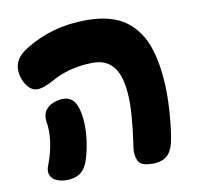

<svg xmlns="http://www.w3.org/2000/svg" viewBox="-72 -677 804 773"><g transform="rotate(-10 330.0 -290.5)"><path d="M597.7 -249.7Q597.7 -221.1 595.7 -189.8Q593.7 -158.4 590.6 -128.9Q587.4 -99.4 583.2 -76Q575.9 -27.3 554.5 -6.3Q533.1 14.7 493 14.7Q450.8 14.7 438.3 -1.2Q425.9 -17 425.9 -49.8Q425.9 -55.6 426.9 -61.3Q427.9 -67.1 428.9 -73.7Q433.3 -103.1 436.7 -133.3Q440 -163.6 442.1 -192Q444.2 -220.4 444.2 -244.3Q444.2 -285.9 438 -319.8Q431.8 -353.8 418 -377.7Q404.2 -401.7 381.6 -414.3Q359 -427 326.2 -427Q293.7 -427 264.1 -422.1Q234.6 -417.2 207.6 -407.9Q180.7 -398.6 155.6 -384.4Q132.8 -372.3 116.7 -366.7Q100.7 -361 86.6 -361Q69.6 -361 55.1 -374.7Q40.6 -388.4 32.3 -409.8Q24 -431.1 24 -451.4Q24 -475.2 36.6 -494.5Q49.2 -513.8 76.8 -531Q132.6 -565.9 194.9 -583.3Q257.2 -600.7 328.9 -600.7Q432.9 -600.7 491.2 -557Q549.4 -513.3 573.6 -434.2Q597.7 -355 597.7 -249.7ZM103.8 -185.4Q103.8 -195.4 103.1 -205.5Q102.3 -215.6 100.4 -224.3Q96.7 -255.6 109.8 -272.9Q122.9 -290.2 143.7 -297.6Q164.6 -304.9 181.8 -304.9Q203.1 -304.9 217.4 -293.4Q231.8 -281.9 239.7 -257Q244.9 -240.3 247.5 -220.6Q250.1 -200.8 250.1 -179.9Q250.1 -143.9 243.9 -107.5Q237.7 -71.1 227.7 -41.7Q216 -8.8 194.2 5.6Q172.3 19.9 140.6 19.9Q117.2 19.9 99.2 11.9Q81.1 4 74.1 -12.7Q67.1 -29.4 77.6 -54.3Q90.1 -87.3 96.9 -120.7Q103.8 -154 103.8 -185.4Z"/></g></svg>

Font: Playpen Sans Hebrew
Style: Regular
Weight: 400
Designer: Tom Grace, Laura Meseguer, Veronika Burian, José Scaglione
Foundry: TypeTogether
Version: Version 2.000